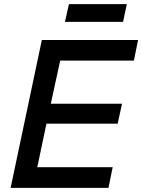

<svg xmlns="http://www.w3.org/2000/svg" viewBox="-20 -902 683 922"><path d="M31 0 181 -710H643L623 -611H269L224 -404H566L545 -308H203L159 -99H521L501 0ZM292 -797 311 -882H589L571 -797Z"/></svg>

Font: Geist Medium
Style: Italic
Weight: 500
Italic angle: -12°
Designer: Basement.studio, Andrés Briganti, Mateo Zaragoza
Foundry: Basement.studio, Vercel, Andrés Briganti, Guido Ferreyra, Mateo Zaragoza
Version: Version 1.500; ttfautohint (v1.8.4.7-5d5b)